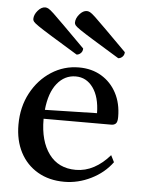

<svg xmlns="http://www.w3.org/2000/svg" viewBox="-52 -737 582 790"><g transform="rotate(5 239.5 -342.0)"><path d="M243 12Q180 12 133 -15.5Q86 -43 60.5 -92Q35 -141 35 -206Q35 -279 66 -337Q97 -395 149 -428.5Q201 -462 263 -462Q316 -462 356 -438Q396 -414 418.5 -371.5Q441 -329 441 -273Q441 -252 434 -245.5Q427 -239 416 -239H136V-237Q136 -147 175 -94Q214 -41 286 -41Q325 -41 360.5 -60Q396 -79 426 -114L440 -86Q407 -41 353.5 -14.5Q300 12 243 12ZM253 -424Q207 -424 176 -385.5Q145 -347 138 -276L353 -281Q352 -348 324.5 -386Q297 -424 253 -424ZM248 -514Q179 -556 140 -580Q101 -604 83.5 -616Q66 -628 62 -633.5Q58 -639 58 -644Q58 -662 72.5 -679Q87 -696 103 -696Q109 -696 116 -692.5Q123 -689 138.5 -674.5Q154 -660 185.5 -628.5Q217 -597 273 -541Q273 -529 265 -521.5Q257 -514 248 -514ZM420 -514Q351 -556 312 -580Q273 -604 255.5 -616Q238 -628 234 -633.5Q230 -639 230 -644Q230 -662 244.5 -679Q259 -696 275 -696Q281 -696 288 -692.5Q295 -689 310.5 -674.5Q326 -660 357.5 -628.5Q389 -597 445 -541Q445 -529 437 -521.5Q429 -514 420 -514Z"/></g></svg>

Font: Petrona Medium
Style: Regular
Weight: 500
Designer: Ringo R. Seeber
Foundry: Ringo R. Seeber
Version: Version 2.001; ttfautohint (v1.8.3)